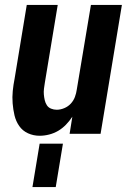

<svg xmlns="http://www.w3.org/2000/svg" viewBox="-20 -540 540 775"><path d="M140 8Q115 8 93 -2Q71 -12 57.5 -31.5Q44 -51 38.5 -74.5Q33 -98 31 -123Q29 -148 31.5 -173Q34 -198 39 -223L88 -520H213L161 -206Q159 -194 157.5 -182Q156 -170 157 -158.5Q158 -147 160.5 -136Q163 -125 169 -115.5Q175 -106 186 -101.5Q197 -97 209 -97Q224 -97 239.5 -103.5Q255 -110 266 -122Q277 -134 282.5 -149Q288 -164 290 -179L347 -520H472L386 0H261L272 -69Q261 -52 246.5 -37Q232 -22 215 -12Q198 -2 178.5 3Q159 8 140 8ZM111 215 140 40H234L205 215Z"/></svg>

Font: Iosevka SS18 Extrabold
Style: Italic
Weight: 800
Italic angle: -9°
Monospace: yes
Designer: Belleve Invis
Foundry: Belleve Invis
Version: Version 25.1.1; ttfautohint (v1.8.4)